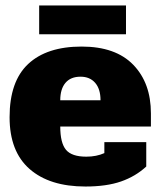

<svg xmlns="http://www.w3.org/2000/svg" viewBox="-20 -665 586 701"><path d="M123 -645H440V-540H123ZM15 -237Q15 -368 83 -431.5Q151 -495 278 -495Q402 -495 466.5 -428.5Q531 -362 531 -251V-203H200Q200 -143 221 -118Q242 -93 295 -93Q332 -93 361 -106V-146H514V-57Q475 -21 422 -2.5Q369 16 292 16Q161 16 88 -48Q15 -112 15 -237ZM347 -299Q347 -340 327.5 -362.5Q308 -385 274 -385Q238 -385 219 -362.5Q200 -340 200 -299Z"/></svg>

Font: Pridi
Style: Bold
Weight: 700
Designer: Katatrad Team
Foundry: CadsonDemak
Version: Version 1.001